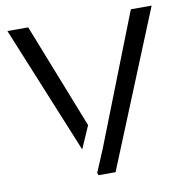

<svg xmlns="http://www.w3.org/2000/svg" viewBox="-80 -787 839 864"><g transform="rotate(-10 340.0 -355.0)"><path d="M10 -710H105L294 -230L249 -127ZM574 -710H669L379 0H301L297 -11L340 -113Z"/></g></svg>

Font: Raleway Medium Alt1
Style: Regular
Weight: 500
Designer: Matt McInerney, Pablo Impallari, Rodrigo Fuenzalida
Foundry: Matt McInerney, Pablo Impallari, Rodrigo Fuenzalida
Version: Version 3.000g; ttfautohint (v1.5) -l 8 -r 28 -G 28 -x 14 -D